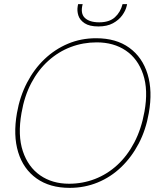

<svg xmlns="http://www.w3.org/2000/svg" viewBox="-20 -897 771 929"><path d="M317 12Q221 12 157 -33.5Q93 -79 68 -160.5Q43 -242 62 -350Q76 -430 110.5 -496.5Q145 -563 195.5 -611Q246 -659 309 -685.5Q372 -712 445 -712Q542 -712 605.5 -666Q669 -620 694 -538.5Q719 -457 700 -350Q686 -269 651.5 -203Q617 -137 566.5 -88.5Q516 -40 452.5 -14Q389 12 317 12ZM314 -8Q380 -8 439.5 -31Q499 -54 547.5 -98.5Q596 -143 630 -208Q664 -273 679 -357Q698 -462 672.5 -537.5Q647 -613 588.5 -652.5Q530 -692 448 -692Q382 -692 322.5 -669.5Q263 -647 214 -603Q165 -559 131.5 -495.5Q98 -432 84 -350Q65 -242 90.5 -165.5Q116 -89 174.5 -48.5Q233 -8 314 -8ZM456 -769Q413 -769 389.5 -784.5Q366 -800 359 -822.5Q352 -845 356 -867L358 -877H380Q368 -832 390.5 -810.5Q413 -789 460 -789Q509 -789 536 -813.5Q563 -838 573 -877H595L593 -868Q588 -846 571.5 -823Q555 -800 526.5 -784.5Q498 -769 456 -769Z"/></svg>

Font: DM Sans 10pt Thin
Style: Italic
Weight: 250
Italic angle: -10°
Version: Version 4.004;gftools[0.9.30]